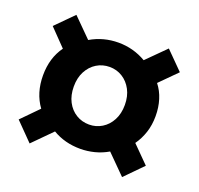

<svg xmlns="http://www.w3.org/2000/svg" viewBox="-101 -756 792 766"><g transform="rotate(20 295.0 -373.0)"><path d="M98.6 -100.1 24.9 -175.1 94.7 -246.2Q55.9 -299.4 55.9 -374.3Q55.9 -448.2 94 -500.7L24.9 -572L98.6 -646.1L177 -567.8Q231 -599.5 295.3 -599.5Q358.4 -599.5 412.6 -567.8L491.1 -646.1L564.8 -572L493.9 -500.7Q513.9 -475.5 523.8 -443.4Q533.8 -411.4 533.8 -374.3Q533.8 -336 523.2 -304.1Q512.6 -272.2 494.1 -246.2L564.8 -175.1L491.1 -100.1L411.6 -179.8Q385.1 -164.2 355.1 -156.5Q325.1 -148.9 295.3 -148.9Q229.5 -148.9 177.6 -179.8ZM295.3 -251.9Q324.8 -251.9 349.4 -267Q374 -282 388.6 -309.6Q403.2 -337.1 403.2 -374.3Q403.2 -410.9 388.6 -438.4Q374 -465.9 349.4 -481.1Q324.8 -496.3 295.3 -496.3Q264.8 -496.3 240.1 -481.1Q215.4 -465.9 200.9 -438.4Q186.5 -410.9 186.5 -374.3Q186.5 -337.1 200.9 -309.6Q215.4 -282 240.1 -267Q264.8 -251.9 295.3 -251.9Z"/></g></svg>

Font: Noto Sans HK Thin
Style: Regular
Weight: 100
Designer: Ryoko NISHIZUKA 西塚涼子 (kana, bopomofo & ideographs); Paul D. Hunt (Latin, Greek & Cyrillic); Sandoll Communications 산돌커뮤니
Foundry: Adobe
Version: Version 2.004-H2;hotconv 1.0.118;makeotfexe 2.5.65603